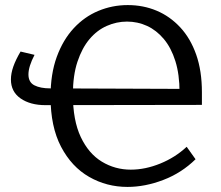

<svg xmlns="http://www.w3.org/2000/svg" viewBox="-20 -727 869 756"><path d="M482 9Q400 9 331 -30.5Q262 -70 220.5 -149Q179 -228 179 -346Q179 -436 203.5 -503Q228 -570 270 -615.5Q312 -661 367 -684Q422 -707 483 -707Q544 -707 596.5 -685Q649 -663 689.5 -619.5Q730 -576 752.5 -512Q775 -448 775 -364V-314L159 -313Q99 -313 61 -339.5Q23 -366 23 -414Q23 -438 32.5 -465Q42 -492 61 -524L116 -511Q92 -465 92 -434Q92 -403 115.5 -391Q139 -379 178 -379L699 -377L687 -363Q687 -434 670.5 -486.5Q654 -539 625 -573.5Q596 -608 559 -625Q522 -642 480 -642Q439 -642 400.5 -625Q362 -608 332.5 -573Q303 -538 285 -484Q267 -430 267 -355Q267 -253 298 -187.5Q329 -122 381 -90.5Q433 -59 495 -59Q552 -59 611 -83Q670 -107 715 -149L750 -100Q695 -46 623 -18.5Q551 9 482 9Z"/></svg>

Font: Pack4
Style: Regular
Weight: 400
Version: Version 2.002